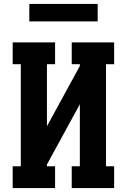

<svg xmlns="http://www.w3.org/2000/svg" viewBox="-20 -949 640 969"><path d="M44 0V-110H85V-625H44V-735H258V-625H217V-312L383 -616V-625H342V-735H556V-625H515V-110H556V0H342V-110H383V-423L217 -119V-110H258V0ZM128 -841V-929H473V-841Z"/></svg>

Font: Iosevka HT Extrabold Extended
Style: Regular
Weight: 800
Width: 7
Monospace: yes
Designer: Belleve Invis
Foundry: Belleve Invis
Version: Version 32.3.0; ttfautohint (v1.8.4)